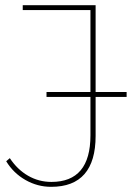

<svg xmlns="http://www.w3.org/2000/svg" viewBox="-20 -720 517 743"><path d="M178 3Q125 3 78.5 -23.5Q32 -50 4 -96L18 -108Q47 -64 88.5 -40Q130 -16 179 -16Q330 -16 330 -196V-681H68V-700H350V-194Q350 -96 307 -46.5Q264 3 178 3ZM160 -345V-364H470V-345Z"/></svg>

Font: Montserrat Thin
Style: Regular
Weight: 100
Designer: Julieta Ulanovsky
Foundry: Julieta Ulanovsky
Version: Version 9.000